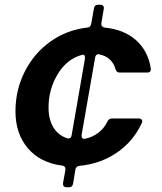

<svg xmlns="http://www.w3.org/2000/svg" viewBox="-20 -687 680 807"><path d="M260 100Q243 100 245 82L255 27V24Q255 10 241 9Q149 -3 97 -64Q45 -125 45 -219Q45 -309 84 -386Q123 -463 191.5 -512Q260 -561 346 -571Q360 -572 363 -585L375 -653Q378 -667 392 -667H402Q410 -667 414 -662Q418 -657 416 -649L406 -589V-585Q406 -574 420 -571Q502 -563 552.5 -517.5Q603 -472 614 -398V-396Q614 -382 599 -382H483Q469 -382 465 -398Q458 -422 441 -437.5Q424 -453 399 -458Q397 -459 393 -459Q383 -459 380 -446L323 -120V-116Q323 -108 327.5 -105Q332 -102 339 -104Q370 -111 394 -129.5Q418 -148 432 -177Q438 -189 450 -189H563Q572 -189 576 -183.5Q580 -178 576 -170Q540 -92 470.5 -45Q401 2 314 10Q300 12 297 25L287 86Q284 100 270 100ZM268 -105Q278 -105 281 -118L337 -440V-445Q337 -461 323 -456Q260 -438 222 -374.5Q184 -311 184 -235Q184 -185 204.5 -151.5Q225 -118 262 -106Q264 -105 268 -105Z"/></svg>

Font: Open Sauce Two
Style: Bold Italic
Weight: 700
Italic angle: -10°
Designer: Alfredo Marco Pradil
Foundry: Creative Sauce Fz LLC
Version: Version 1.477